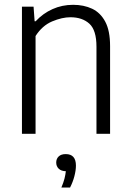

<svg xmlns="http://www.w3.org/2000/svg" viewBox="-20 -570 557 818"><path d="M73.5 0V-541.5H123L127.5 -479.5H132Q163 -513 203.8 -531.2Q244.5 -549.5 291.5 -549.5Q337 -549.5 372.5 -532.8Q408 -516 428.5 -477.5Q449 -439 449 -373.5V0H391V-371Q391 -441.5 360.8 -469Q330.5 -496.5 280 -496.5Q244.5 -496.5 202.2 -478.8Q160 -461 131.5 -416.5V0ZM241.5 229Q250.5 207.5 254.8 190.8Q259 174 260.5 159.5Q241 159 230.2 148.8Q219.5 138.5 219.5 122.5Q219.5 106.5 230 96.5Q240.5 86.5 260 86.5Q303.5 86.5 303.5 135.5Q303.5 155.5 297 180.5Q290.5 205.5 278.5 229Z"/></svg>

Font: Encode Sans SemiCondensed SemiCondensed Light
Style: Regular
Weight: 300
Width: 4
Designer: Multiple Designers
Foundry: Impallari Type
Version: Version 3.000; ttfautohint (v1.8.3) -l 8 -r 50 -G 200 -x 14 